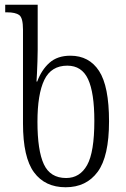

<svg xmlns="http://www.w3.org/2000/svg" viewBox="-20 -780 531 810"><path d="M257 10Q170 10 123.5 -53Q77 -116 77 -259V-655Q77 -705 61 -716.5Q45 -728 10 -728H2V-760H139V-569Q139 -548 138 -521.5Q137 -495 136 -471Q135 -447 134 -436H137Q155 -485 188.5 -515Q222 -545 277 -545Q356 -545 398 -480.5Q440 -416 440 -268Q440 -120 392 -55Q344 10 257 10ZM259 -29Q317 -29 347.5 -83.5Q378 -138 378 -270Q378 -389 351.5 -446Q325 -503 264 -503Q196 -503 167 -443Q138 -383 138 -266Q138 -145 165 -87Q192 -29 259 -29Z"/></svg>

Font: Noto Serif Condensed Light
Style: Regular
Weight: 300
Width: 3
Designer: Monotype Design Team
Foundry: Monotype Imaging Inc.
Version: Version 2.013